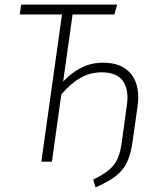

<svg xmlns="http://www.w3.org/2000/svg" viewBox="-20 -704 667 836"><path d="M582 -280Q582 -261 579 -241L557 -86Q549 -30 532 4.5Q515 39 483 63.5Q451 88 396 112L386 78Q431 56 455.5 35Q480 14 492.5 -14.5Q505 -43 511 -90L532 -243Q535 -263 535 -279Q535 -332 507.5 -360.5Q480 -389 423 -389Q373 -389 330.5 -365Q288 -341 247 -293L206 0H160L250 -641H66L72 -684H490L478 -641H296L255 -349Q293 -389 335.5 -410Q378 -431 430 -431Q503 -431 542.5 -391Q582 -351 582 -280Z"/></svg>

Font: Fira Sans Condensed ExtraLight
Style: Italic
Weight: 275
Width: 3
Italic angle: -8°
Designer: Carrois Corporate & Edenspiekermann AG
Foundry: Carrois Corporate GbR & Edenspiekermann AG
Version: Version 4.203